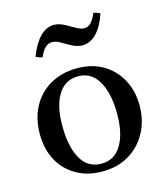

<svg xmlns="http://www.w3.org/2000/svg" viewBox="-110 -812 792 910"><g transform="rotate(-15 285.5 -357.0)"><path d="M281 12Q208 12 153.5 -19.5Q99 -51 69 -106.5Q39 -162 39 -234Q39 -312 70.5 -370Q102 -428 159 -460Q216 -492 290 -492Q363 -492 417 -460Q471 -428 501 -372Q531 -316 531 -245Q531 -172 499.5 -113.5Q468 -55 412 -21.5Q356 12 281 12ZM152 -246Q152 -144 185.5 -84.5Q219 -25 286 -25Q350 -25 384 -81.5Q418 -138 418 -233Q418 -334 384 -394Q350 -454 285 -454Q221 -454 186.5 -399Q152 -344 152 -246ZM433 -726Q442 -724 450 -721Q458 -718 465 -715Q445 -655 414 -622.5Q383 -590 343 -590Q330 -590 314 -595Q298 -600 278 -612Q260 -623 242.5 -632.5Q225 -642 206 -642Q170 -642 146 -584Q132 -587 114 -595Q136 -653 167 -686Q198 -719 238 -719Q251 -719 266.5 -714Q282 -709 302 -697Q320 -687 338.5 -676.5Q357 -666 374 -666Q409 -666 433 -726Z"/></g></svg>

Font: Tiro Tamil
Style: Regular
Weight: 400
Designer: Tamil: Fernando Mello & Fiona Ross. Latin: John Hudson.
Foundry: Tiro Typeworks Ltd.
Version: Version 1.52